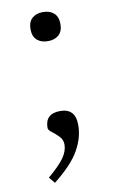

<svg xmlns="http://www.w3.org/2000/svg" viewBox="-81 -563 461 777"><g transform="rotate(-10 150.0 -174.5)"><path d="M152.5 -519Q180.5 -519 197.2 -504Q214 -489 214 -459Q214 -429.5 197.2 -414.5Q180.5 -399.5 152.5 -399.5Q124.5 -399.5 107.8 -414.5Q91 -429.5 91 -459Q91 -489 107.8 -504Q124.5 -519 152.5 -519ZM60 145Q108.5 104 127 77Q145.5 50 145.5 24Q145.5 4 131.5 -10.2Q117.5 -24.5 103.5 -34.8Q89.5 -45 89.5 -54Q89.5 -112.5 151.5 -112.5Q182 -112.5 198 -96Q214 -79.5 214 -43.5Q214 7 185.2 58.5Q156.5 110 80.5 170Z"/></g></svg>

Font: Newsreader Caption Light
Style: Regular
Weight: 300
Designer: Hugues Gentile
Foundry: Production Type
Version: Version 1.001